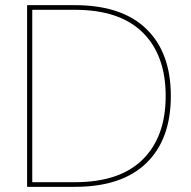

<svg xmlns="http://www.w3.org/2000/svg" viewBox="-20 -724 742 744"><path d="M270 -704Q452 -704 547 -612Q642 -520 642 -352Q642 -184 547 -92Q452 0 270 0H85V-704ZM270 -18Q444 -18 533 -106Q622 -194 622 -352Q622 -510 533 -598Q444 -686 270 -686H105V-18Z"/></svg>

Font: Fz Poppins Thin
Style: Regular
Weight: 100
Designer: Ninad Kale (Devanagari), Jonny Pinhorn (Latin)
Foundry: Indian Type Foundry
Version: Vit hóa bi Vntype.Com & FontZin.Com